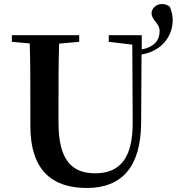

<svg xmlns="http://www.w3.org/2000/svg" viewBox="-20 -916 879 955"><path d="M271 -305V-401C271 -501 271 -601 274 -699L374 -708V-741H39V-708L128 -700C131 -600 131 -499 131 -401V-290C131 -63 245 19 412 19C584 19 680 -83 682 -304L684 -645C778 -660 839 -730 839 -816C839 -842 833 -860 825 -882C812 -892 801 -896 786 -896C757 -896 734 -874 734 -851C734 -814 774 -802 774 -761C774 -715 746 -682 685 -670V-741H521V-708L638 -694L640 -313C642 -128 576 -54 453 -54C337 -54 271 -121 271 -305Z"/></svg>

Font: Noto Serif CJK TC
Style: Bold
Weight: 700
Designer: Ryoko NISHIZUKA 西塚涼子 (kana & ideographs); Frank Grießhammer (Latin, Greek & Cyrillic); Wenlong ZHANG 张文龙 (bopomofo); San
Foundry: Adobe
Version: Version 2.001;hotconv 1.1.0;makeotfexe 2.6.0